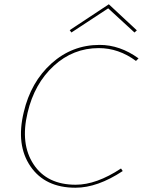

<svg xmlns="http://www.w3.org/2000/svg" viewBox="-20 -873 668 898"><path d="M486 -834 314 -721 306 -732 489 -853 620 -731 609 -721ZM442 -648Q322 -648 231.5 -565Q141 -482 109 -346Q74 -200 137 -104.5Q200 -9 334 -9Q431 -9 546 -85L554 -73Q436 5 333 5Q191 5 122.5 -95Q54 -195 91 -348Q124 -489 220.5 -576Q317 -663 446 -663Q541 -663 628 -600L616 -588Q535 -648 442 -648Z"/></svg>

Font: EauTest Thin
Style: Italic
Weight: 250
Italic angle: -12°
Designer: Christian Thalmann (Catharsis Fonts)
Version: Version 0.001;PS 000.001;hotconv 1.0.88;makeotf.lib2.5.64775